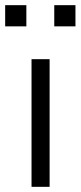

<svg xmlns="http://www.w3.org/2000/svg" viewBox="-20 -723 313 743"><path d="M102 0V-494H172V0ZM190 -621V-703H272V-621ZM0 -621V-703H82V-621Z"/></svg>

Font: Nunito Sans 7pt Light
Style: Regular
Weight: 300
Designer: Vernon Adams
Foundry: Vernon Adams
Version: Version 3.101;gftools[0.9.27]